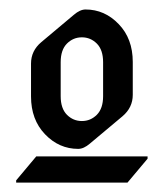

<svg xmlns="http://www.w3.org/2000/svg" viewBox="-20 -826 351 411"><path d="M57.6 -491.2H295.9V-486.3L252.9 -435.1H14.6V-439.9ZM163.1 -805.7Q204.1 -805.7 234.1 -774.4Q264.2 -743.2 264.2 -693.4V-623Q264.2 -595.7 242.2 -577.1L172.4 -518.6Q159.2 -507.3 147.5 -507.3Q106.4 -507.3 76.4 -538.6Q46.4 -569.8 46.4 -619.6V-689.9Q46.4 -717.3 68.4 -735.8L138.2 -794.4Q151.4 -805.7 163.1 -805.7ZM109.9 -692.9V-620.1Q109.9 -593.8 123.3 -580.3Q136.7 -566.9 155.3 -566.9Q173.8 -566.9 187.3 -580.3Q200.7 -593.8 200.7 -620.1V-692.9Q200.7 -719.2 187.3 -732.7Q173.8 -746.1 155.3 -746.1Q136.7 -746.1 123.3 -732.7Q109.9 -719.2 109.9 -692.9Z"/></svg>

Font: Gothica
Style: Book
Weight: 400
Designer: Wojciech Kalinowski "wmk69" (wmk69@o2.pl)
Foundry: Wojciech Kalinowski "wmk69" (wmk69@o2.pl)
Version: Version 2.1.0; 2021-05-14